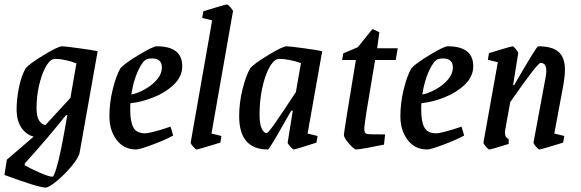

<svg xmlns="http://www.w3.org/2000/svg" viewBox="-48 -666 2624 867"><path d="M393 -435 312 21Q308 45 276.5 83Q245 121 209 151Q173 181 158 181Q126 181 -28 124L-17 55L104 -49Q70 -58 48.5 -89.5Q27 -121 27 -173Q27 -218 37.5 -270.5Q48 -323 68 -358Q86 -379 150.5 -418Q215 -457 232 -457Q245 -457 306.5 -448.5Q368 -440 393 -435ZM117 -179Q117 -140 128.5 -122Q140 -104 157 -101L270 -224L297 -380Q274 -389 248.5 -394.5Q223 -400 205 -400Q196 -400 190 -398Q173 -392 156 -359.5Q139 -327 128 -278.5Q117 -230 117 -179ZM256 -146H250Q170 -45 64 72L63 80Q87 94 130 113Q173 132 189 132Q195 132 206 95.5Q217 59 228 6Q240 -54 256 -146Z M541 -200Q540 -191 540 -172Q540 -116 554.5 -90Q569 -64 607 -64Q632 -64 722 -94L734 -54Q702 -36 642.5 -13.5Q583 9 567 9Q511 9 478.5 -34.5Q446 -78 446 -141Q446 -201 461 -262.5Q476 -324 496 -358Q514 -379 578.5 -418Q643 -457 660 -457Q775 -457 775 -367Q775 -321 738 -285Q701 -249 646.5 -227Q592 -205 541 -200ZM545 -239Q575 -245 607.5 -263.5Q640 -282 661.5 -307.5Q683 -333 683 -361Q683 -402 639 -402Q625 -402 616 -399Q597 -393 575.5 -346.5Q554 -300 545 -239Z M813 -22 910 -574 865 -585 870 -615Q899 -624 936 -635Q973 -646 977 -646Q981 -646 993 -632.5Q1005 -619 1004 -615L907 -63L952 -52L947 -22Q847 9 840 9Q835 9 824 -4Q813 -17 813 -22Z M1341 -63 1386 -52 1381 -22Q1285 9 1278 9Q1275 9 1263 -4Q1251 -17 1251 -22L1274 -166H1267L1244 -126Q1168 9 1162 9Q1032 9 1032 -141Q1032 -202 1047 -262.5Q1062 -323 1082 -358Q1100 -379 1164.5 -418Q1229 -457 1246 -457Q1259 -457 1321.5 -448.5Q1384 -440 1407 -435ZM1288 -250 1311 -381Q1287 -390 1260 -395Q1233 -400 1216 -400Q1208 -400 1205 -399Q1186 -394 1167 -359Q1148 -324 1136 -267.5Q1124 -211 1124 -147Q1124 -108 1133.5 -86.5Q1143 -65 1156 -65Q1163 -65 1195.5 -112Q1228 -159 1288 -250Z M1505 -59Q1508 -88 1559 -395H1497L1502 -425L1568 -453L1633 -534Q1640 -534 1665 -520L1655 -448H1748L1739 -395H1646Q1644 -382 1642 -372Q1640 -362 1639 -354Q1617 -225 1607 -162Q1597 -99 1597 -82Q1597 -64 1610 -61Q1618 -59 1691 -59L1686 -13Q1653 -6 1612 1.5Q1571 9 1560 9Q1554 9 1540 -4.5Q1526 -18 1515 -34Q1504 -50 1505 -59Z M1855 -200Q1854 -191 1854 -172Q1854 -116 1868.5 -90Q1883 -64 1921 -64Q1946 -64 2036 -94L2048 -54Q2016 -36 1956.5 -13.5Q1897 9 1881 9Q1825 9 1792.5 -34.5Q1760 -78 1760 -141Q1760 -201 1775 -262.5Q1790 -324 1810 -358Q1828 -379 1892.5 -418Q1957 -457 1974 -457Q2089 -457 2089 -367Q2089 -321 2052 -285Q2015 -249 1960.5 -227Q1906 -205 1855 -200ZM1859 -239Q1889 -245 1921.5 -263.5Q1954 -282 1975.5 -307.5Q1997 -333 1997 -361Q1997 -402 1953 -402Q1939 -402 1930 -399Q1911 -393 1889.5 -346.5Q1868 -300 1859 -239Z M2455 -63 2500 -52 2495 -22Q2395 9 2388 9Q2383 9 2372 -4Q2361 -17 2361 -22L2416 -318Q2419 -333 2419 -346Q2419 -382 2393 -382Q2379 -382 2256 -205L2233 -78Q2232 -74 2232 -67Q2232 -45 2249 -38V-16Q2169 9 2162 9Q2157 9 2146 -4Q2135 -17 2135 -22L2200 -385L2155 -396L2160 -426Q2189 -435 2226 -446Q2263 -457 2267 -457Q2271 -457 2282 -443.5Q2293 -430 2292 -426L2269 -282H2274Q2375 -457 2382 -457Q2446 -457 2474.5 -431.5Q2503 -406 2503 -351Q2503 -324 2497 -288Z"/></svg>

Font: Grenze
Style: Italic
Weight: 400
Italic angle: -10°
Designer: Renata Polastri
Foundry: Omnibus-Type
Version: Version 1.002; ttfautohint (v1.8)